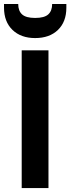

<svg xmlns="http://www.w3.org/2000/svg" viewBox="-40 -956 357 976"><path d="M70.3 -700H206.4V0H70.3ZM-19.6 -917.3V-935.8H52.6Q52.6 -900.8 72.3 -882.8Q92.1 -864.8 138.6 -864.8Q185.6 -864.8 205.3 -882.8Q225.1 -900.8 225.1 -935.8H297.3V-916.8Q297.3 -845.1 254.5 -803.8Q211.6 -762.5 138.6 -762.5Q66.5 -762.5 23.4 -804Q-19.6 -845.6 -19.6 -917.3Z"/></svg>

Font: AF Albert Sans Medium
Style: Regular
Weight: 500
Designer: Andreas Rasmussen
Foundry: a.Foundry
Version: Version 1.300;Glyphs 3.2 (3231)